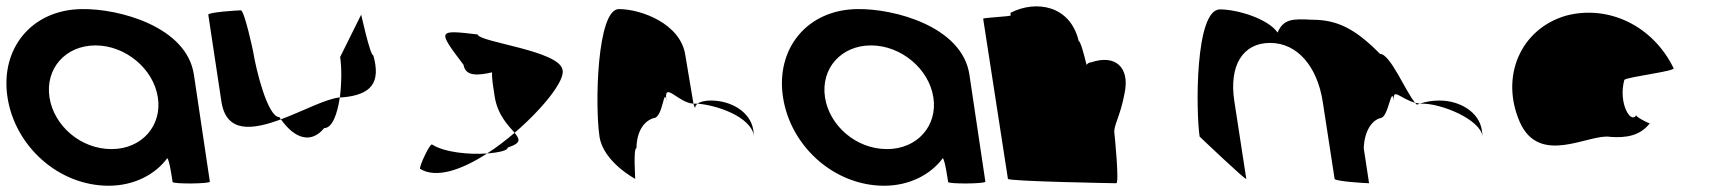

<svg xmlns="http://www.w3.org/2000/svg" viewBox="-40 -585 5480 613"><path d="M-16 -274C8 -118 147 8 307 8C388 8 456 -28 494 -80C501 -76 511 -4 511 -4C512 3 631 2 630 -5L579 -347C556 -500 340 -558 221 -556C61 -554 -40 -430 -16 -274ZM118 -274C104 -366 169 -440 265 -440C360 -440 450 -366 464 -274C478 -184 413 -109 316 -109C217 -109 132 -184 118 -274Z M667 -260C683 -158 768 -171 857 -204C856 -206 853 -209 852 -211C814 -211 777 -366 769 -416C768 -424 740 -552 729 -552C719 -552 624 -546 625 -538C625 -538 655 -340 667 -260ZM857 -204C903 -139 955 -127 995 -176C1021 -176 1037 -221 1045 -274C1001 -270 927 -230 857 -204ZM1045 -274H1052C1147 -282 1176 -322 1152 -408C1141 -408 1112 -546 1113 -538L1046 -403C1051 -370 1051 -319 1045 -274Z M1301 -46C1353 -14 1435 -43 1515 -95C1458 -91 1379 -98 1339 -124C1331 -124 1299 -56 1301 -46ZM1440 -378C1446 -340 1487 -344 1531 -354C1530 -333 1535 -306 1539 -279C1548 -218 1583 -184 1603 -161C1694 -239 1765 -329 1756 -362C1746 -424 1489 -450 1485 -475C1357 -490 1355 -490 1440 -378ZM1515 -95C1554 -98 1582 -105 1581 -114C1625 -128 1620 -140 1603 -161C1575 -137 1545 -114 1515 -95Z M1874 -149C1886 -68 1988 -14 1988 -14C1989 -6 1981 -112 1992 -112C1993 -171 2020 -200 2047 -208C2077 -208 2080 -314 2088 -261C2077 -331 2125 -256 2174 -254C2170 -281 2158 -346 2148 -409C2133 -510 2006 -556 1936 -556C1866 -556 1859 -250 1874 -149ZM2174 -254C2176 -246 2178 -242 2179 -241C2180 -237 2177 -246 2187 -254ZM2187 -254C2243 -250 2358 -215 2368 -149L2365 -170C2356 -228 2294 -264 2230 -264C2206 -264 2194 -259 2187 -254Z M2460 -274C2484 -118 2623 8 2783 8C2864 8 2932 -28 2970 -80C2977 -76 2987 -4 2987 -4C2988 3 3107 2 3106 -5L3055 -347C3032 -500 2816 -558 2697 -556C2537 -554 2436 -430 2460 -274ZM2594 -274C2580 -366 2645 -440 2741 -440C2836 -440 2926 -366 2940 -274C2954 -184 2889 -109 2792 -109C2693 -109 2608 -184 2594 -274Z M3178 -14C3179 -6 3514 0 3524 0C3534 0 3519 -152 3518 -159C3514 -184 3536 -209 3551 -290C3567 -371 3520 -412 3444 -386C3438 -386 3433 -383 3429 -378C3420 -416 3409 -454 3404 -454C3377 -568 3268 -586 3186 -544L3187 -536C3187 -532 3098 -529 3099 -525Z M3790 -149C3790 -149 3940 -6 3939 -14L3901 -261C3883 -376 3928 -448 4015 -448C4104 -448 4166 -370 4183 -261L4221 -14C4222 -6 4320 0 4331 0L4314 -112C4316 -164 4338 -200 4367 -208C4394 -208 4402 -320 4411 -261C4404 -309 4432 -269 4478 -257C4449 -290 4399 -413 4366 -413C4286 -494 4229 -522 4149 -522C4089 -525 4058 -526 4039 -481C4008 -526 3909 -555 3855 -555C3775 -555 3778 -230 3790 -149ZM4478 -257C4480 -254 4482 -252 4484 -251L4493 -254ZM4493 -254H4502C4562 -254 4685 -205 4694 -149L4691 -170C4682 -228 4620 -264 4556 -264C4535 -264 4513 -261 4493 -254Z M4812 -196C4875 -52 5035 -160 5101 -148C5152 -144 5197 -152 5227 -191C5219 -193 5183 -212 5184 -217C5166 -188 5126 -257 5146 -330C5156 -340 5315 -358 5303 -368C5235 -506 5092 -570 4960 -535C4815 -493 4749 -341 4812 -196ZM5184 -218V-217ZM5228 -192 5227 -191C5229 -191 5229 -191 5228 -190Z"/></svg>

Font: Ampere
Style: RevIta
Weight: 400
Version: Version 1